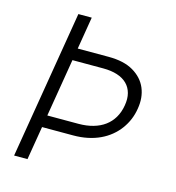

<svg xmlns="http://www.w3.org/2000/svg" viewBox="-108 -819 834 911"><g transform="rotate(15 309.0 -363.5)"><path d="M44 0 164.8 -727.3H230.5L204.2 -568.5H356.2Q431.1 -568.5 477.6 -541.2Q524.9 -513.5 543.9 -468.2Q562.9 -422.9 553.3 -366.8Q544.4 -310 510.7 -264.2Q494 -241.5 471.4 -223Q448.9 -204.5 421.2 -191.6Q393.5 -178.6 360.6 -171.7Q327.8 -164.8 289.8 -164.8H137.1L109.7 0ZM300.1 -224.4Q339.5 -224.4 372 -233.7Q404.5 -242.9 428.6 -260.7Q452.8 -278.4 468.4 -304.9Q484 -331.3 489.7 -365.4Q495.7 -399.5 488.6 -426.1Q481.5 -452.8 462.9 -471.2Q444.2 -489.7 414.6 -499.3Q384.9 -508.9 345.5 -508.9H194.2L147 -224.4Z"/></g></svg>

Font: Inter P Light
Style: Italic
Weight: 300
Italic angle: 9.39999°
Designer: Rasmus Andersson
Foundry: rsms
Version: Version 3.018;git-588b23468